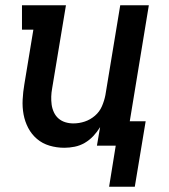

<svg xmlns="http://www.w3.org/2000/svg" viewBox="-20 -550 640 725"><path d="M392 155 417 0H346L358 -70Q347 -52 332.5 -36.5Q318 -21 300 -10.5Q282 0 262 4Q242 8 223 8Q194 8 167 0Q140 -8 119.5 -25.5Q99 -43 86.5 -67Q74 -91 69 -118Q64 -145 65.5 -174Q67 -203 72 -232L106 -438H63V-530H229L177 -217Q174 -201 173.5 -185.5Q173 -170 175 -155Q177 -140 183.5 -126Q190 -112 201 -102.5Q212 -93 226.5 -88.5Q241 -84 257 -84Q279 -84 300 -91Q321 -98 338.5 -113Q356 -128 365 -149Q374 -170 378 -191L434 -530H542L470 -92H530L489 155Z"/></svg>

Font: Iosevka Slab Semibold Extended
Style: Italic
Weight: 600
Width: 7
Italic angle: -9°
Monospace: yes
Designer: Belleve Invis
Foundry: Belleve Invis
Version: Version 11.1.0; ttfautohint (v1.8.3)